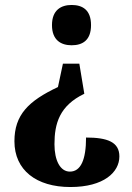

<svg xmlns="http://www.w3.org/2000/svg" viewBox="-20 -560 529 772"><path d="M268 -540C226 -540 189 -520 189 -459C189 -398 226 -378 268 -378C312 -378 346 -398 346 -459C346 -520 312 -540 268 -540ZM319 -183 299 -304H233L213 -210C94 -154 38 -98 38 8C38 124 126 192 263 192C398 192 460 132 460 69C460 11 412 -7 326 -7C326 82 305 130 261 130C222 130 199 85 199 20C199 -63 219 -135 319 -183Z"/></svg>

Font: Noto Serif Sinhala Condensed ExtraBold
Style: Regular
Weight: 800
Width: 3
Designer: Jelle Bosma - Monotype Design Team
Foundry: Monotype Imaging Inc.
Version: Version 2.007